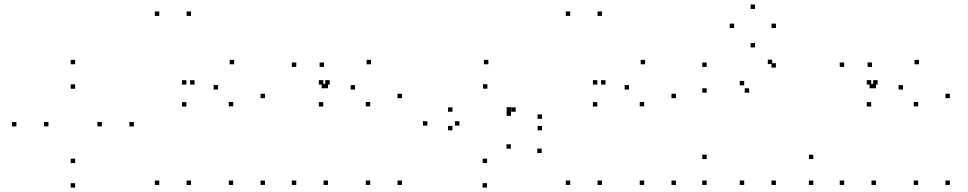

<svg xmlns="http://www.w3.org/2000/svg" viewBox="-20 -827 4380 869"><path d="M320 -536.2V-556.2H300V-536.2ZM54.2 -254.6V-274.6H34.2V-254.6ZM320 22V2H300V22ZM585.8 -254.6V-274.6H565.8V-254.6ZM320 -88.9V-108.9H300V-88.9ZM199.2 -255V-275H179.2V-255ZM320 -425.2V-445.2H300V-425.2ZM440.8 -255V-275H420.8V-255Z M844.5 -755V-775H824.5V-755ZM700.8 -755V-775H680.8V-755ZM700.8 10V-10H680.8V10ZM844.5 10V-10H824.5V10ZM1179.2 -382.7V-402.7H1159.2V-382.7ZM1039.8 -536.1V-556.1H1019.8V-536.1ZM860.6 -444.2V-464.2H840.6V-444.2ZM823.5 -444.2V-464.2H803.5V-444.2ZM823.5 -344.8V-364.8H803.5V-344.8ZM967 -421.8V-441.8H947V-421.8ZM1035.5 -345.6V-365.6H1015.5V-345.6ZM1035.5 10V-10H1015.5V10ZM1179.2 10V-10H1159.2V10Z M1455.8 -427.5V-447.5H1435.8V-427.5ZM1446.7 -524.2V-544.2H1426.7V-524.2ZM1320.8 -524.2V-544.2H1300.8V-524.2ZM1320.8 10V-10H1300.8V10ZM1464.5 10V-10H1444.5V10ZM1464.5 -427.5V-447.5H1444.5V-427.5ZM1799.2 -382.7V-402.7H1779.2V-382.7ZM1659.1 -536.1V-556.1H1639.1V-536.1ZM1472.2 -444.2V-464.2H1452.2V-444.2ZM1443 -444.2V-464.2H1423V-444.2ZM1443 -344.8V-364.8H1423V-344.8ZM1587 -421.8V-441.8H1567V-421.8ZM1655.5 -345.6V-365.6H1635.5V-345.6ZM1655.5 10V-10H1635.5V10ZM1799.2 10V-10H1779.2V10Z M2184.2 22V2H2164.2V22ZM2431.8 -134.4V-154.4H2411.8V-134.4ZM2292.2 -154V-174H2272.2V-154ZM2184.6 -88.9V-108.9H2164.6V-88.9ZM2059.2 -258.3V-278.3H2039.2V-258.3ZM2186.1 -425.7V-445.7H2166.1V-425.7ZM2293 -322V-342H2273V-322ZM2293 -302.6V-322.6H2273V-302.6ZM2313.9 -321.2V-341.2H2293.9V-321.2ZM2027.8 -321.2V-341.2H2007.8V-321.2ZM2027.8 -237.1V-257.1H2007.8V-237.1ZM2433.1 -237.1V-257.1H2413.1V-237.1ZM2433.1 -289.2V-309.2H2413.1V-289.2ZM2190.2 -536.2V-556.2H2170.2V-536.2ZM1914.2 -258.3V-278.3H1894.2V-258.3Z M2704.5 -755V-775H2684.5V-755ZM2560.8 -755V-775H2540.8V-755ZM2560.8 10V-10H2540.8V10ZM2704.5 10V-10H2684.5V10ZM3039.2 -382.7V-402.7H3019.2V-382.7ZM2899.8 -536.1V-556.1H2879.8V-536.1ZM2720.6 -444.2V-464.2H2700.6V-444.2ZM2683.5 -444.2V-464.2H2663.5V-444.2ZM2683.5 -344.8V-364.8H2663.5V-344.8ZM2827 -421.8V-441.8H2807V-421.8ZM2895.5 -345.6V-365.6H2875.5V-345.6ZM2895.5 10V-10H2875.5V10ZM3039.2 10V-10H3019.2V10Z M3491.8 -521V-541H3471.8V-521ZM3475.2 -537.1V-557.1H3455.2V-537.1ZM3178.5 -524.2V-544.2H3158.5V-524.2ZM3178.5 -407.5V-427.5H3158.5V-407.5ZM3370.7 -407.5V-427.5H3350.7V-407.5ZM3348.2 -440.8V-460.8H3328.2V-440.8ZM3348.2 10V-10H3328.2V10ZM3491.8 10V-10H3471.8V10ZM3661.1 10V-10H3641.1V10ZM3661.1 -107V-127H3641.1V-107ZM3178.5 -107V-127H3158.5V-107ZM3178.5 10V-10H3158.5V10ZM3492 -700.1V-720.1H3472V-700.1ZM3397.3 -786.6V-806.6H3377.3V-786.6ZM3302.7 -700.1V-720.1H3282.7V-700.1ZM3397.3 -612.3V-632.3H3377.3V-612.3Z M3935.8 -427.5V-447.5H3915.8V-427.5ZM3926.7 -524.2V-544.2H3906.7V-524.2ZM3800.8 -524.2V-544.2H3780.8V-524.2ZM3800.8 10V-10H3780.8V10ZM3944.5 10V-10H3924.5V10ZM3944.5 -427.5V-447.5H3924.5V-427.5ZM4279.2 -382.7V-402.7H4259.2V-382.7ZM4139.1 -536.1V-556.1H4119.1V-536.1ZM3952.2 -444.2V-464.2H3932.2V-444.2ZM3923 -444.2V-464.2H3903V-444.2ZM3923 -344.8V-364.8H3903V-344.8ZM4067 -421.8V-441.8H4047V-421.8ZM4135.5 -345.6V-365.6H4115.5V-345.6ZM4135.5 10V-10H4115.5V10ZM4279.2 10V-10H4259.2V10Z"/></svg>

Font: Monaspace Neon Dots Var
Style: Regular
Weight: 400
Designer: Riley Cran and the Lettermatic Team
Version: Version 1.100 (Monaspace Neon Dots)